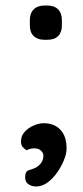

<svg xmlns="http://www.w3.org/2000/svg" viewBox="-20 -544 302 695"><path d="M141 -400Q116 -400 102 -413.5Q88 -427 88 -452V-471Q88 -496 102 -510Q116 -524 141 -524H151Q177 -524 190.5 -510Q204 -496 204 -471V-452Q204 -427 190.5 -413.5Q177 -400 151 -400ZM221 -6Q221 12 211.5 35.5Q202 59 186.5 81Q171 103 151.5 117Q132 131 111 131Q95 131 83 123Q71 115 71 97Q71 76 84.5 72Q98 68 109 63Q122 56 129.5 45Q137 34 137 20Q137 9 128 1Q119 -7 104 -7Q98 -7 90.5 -5.5Q83 -4 77 0Q68 -5 62 -12Q56 -19 56 -33Q56 -52 69 -66.5Q82 -81 101.5 -89.5Q121 -98 138 -98Q176 -98 198.5 -74.5Q221 -51 221 -6Z"/></svg>

Font: Quicksand SemiBold
Style: Regular
Weight: 600
Designer: Andrew Paglinawan
Foundry: Andrew Paglinawan
Version: Version 3.004